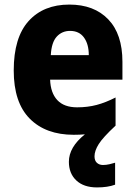

<svg xmlns="http://www.w3.org/2000/svg" viewBox="-20 -579 593 839"><path d="M393 104Q393 123 403.5 132.5Q414 142 430 142Q444 142 459 138.5Q474 135 483 132V228Q467 234 447 237Q427 240 404 240Q346 240 313.5 209.5Q281 179 281 128Q281 64 351 8Q328 10 302 10Q180 10 110 -60.5Q40 -131 40 -271Q40 -415 105 -487Q170 -559 283 -559Q391 -559 453 -494.5Q515 -430 515 -309V-231H199Q201 -173 230.5 -141.5Q260 -110 317 -110Q363 -110 402.5 -120.5Q442 -131 485 -153V-30Q430 21 411.5 50.5Q393 80 393 104ZM286 -444Q251 -444 228 -419Q205 -394 202 -338H368Q368 -386 347 -415Q326 -444 286 -444Z"/></svg>

Font: Noto Sans Gujarati SemiCondensed ExtraBold
Style: Regular
Weight: 800
Width: 4
Designer: Jelle Bosma - Monotype Design Team, Universal Thirst
Foundry: Monotype Imaging Inc.
Version: Version 2.106; ttfautohint (v1.8.4.7-5d5b)